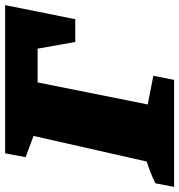

<svg xmlns="http://www.w3.org/2000/svg" viewBox="-38 -705 700 750"><g transform="rotate(-90 312.0 -330.0)"><path d="M667 -660 612 -386H523L497 -533H365L279 -103L391 -81L375 0H-43L-29 -73Q-9 -83 12.5 -91.5Q34 -100 56 -107L156 -549L73 -580L88 -660Z"/></g></svg>

Font: Piazzolla SC Black
Style: Italic
Weight: 900
Italic angle: -11.3°
Designer: Juan Pablo del Peral
Foundry: Huerta Tipografica
Version: Version 1.330